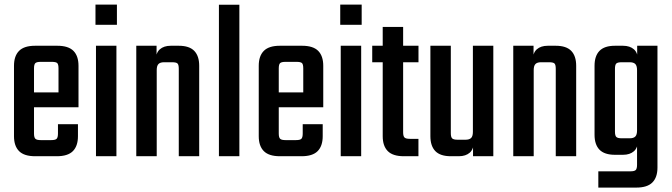

<svg xmlns="http://www.w3.org/2000/svg" viewBox="-20 -690 2968 848"><path d="M130.2 -387.6V-100.3Q130.2 -83 136.2 -77.1Q142.2 -71.2 159.9 -71.2H185V0H135.1Q86.7 0 64.3 -22.5Q41.8 -45.1 41.8 -88.5V-399.5Q41.8 -442.8 64.3 -465.4Q86.7 -487.9 135.1 -487.9H190.3V-416.8H159.9Q142.2 -416.8 136.2 -411.3Q130.2 -405.8 130.2 -387.6ZM238.4 -228.6V-387.6Q238.4 -405.8 232.8 -411.3Q227.2 -416.8 208.7 -416.8H177.4V-487.9H233.4Q281.8 -487.9 304.3 -465.4Q326.7 -442.8 326.7 -399.5V-228.6ZM236 -100.7V-141.4H324.3V-88.5Q324.3 -45.1 301.9 -22.5Q279.5 0 231.1 0H177.4V-71.2H206.3Q224.8 -71.2 230.4 -77.3Q236 -83.4 236 -100.7ZM326.7 -282V-216.1H74.2V-282Z M494.2 0H403.9V-487.9H494.2ZM401.7 -580.6V-669.8H496.4V-580.6Z M672.2 0H581.9V-487.9H671.5V-426.9L672.2 -421.4ZM859.8 0H769.6V-386Q769.6 -404.1 764 -409.6Q758.4 -415.1 739.9 -415.1H704.7Q687.7 -415.1 680 -407.3Q672.2 -399.5 672.2 -380.3V-347.8H667.7V-420.4Q667.7 -456.1 685.7 -472Q703.7 -487.9 734.1 -487.9H769.5Q816 -487.9 837.9 -465.4Q859.8 -442.8 859.8 -399.5Z M1037.2 0H946.9V-669H1037.2Z M1211.2 -387.6V-100.3Q1211.2 -83 1217.2 -77.1Q1223.2 -71.2 1240.9 -71.2H1266V0H1216.1Q1167.7 0 1145.3 -22.5Q1122.8 -45.1 1122.8 -88.5V-399.5Q1122.8 -442.8 1145.3 -465.4Q1167.7 -487.9 1216.1 -487.9H1271.3V-416.8H1240.9Q1223.2 -416.8 1217.2 -411.3Q1211.2 -405.8 1211.2 -387.6ZM1319.4 -228.6V-387.6Q1319.4 -405.8 1313.8 -411.3Q1308.2 -416.8 1289.7 -416.8H1258.4V-487.9H1314.4Q1362.8 -487.9 1385.3 -465.4Q1407.7 -442.8 1407.7 -399.5V-228.6ZM1317 -100.7V-141.4H1405.3V-88.5Q1405.3 -45.1 1382.9 -22.5Q1360.5 0 1312.1 0H1258.4V-71.2H1287.3Q1305.8 -71.2 1311.4 -77.3Q1317 -83.4 1317 -100.7ZM1407.7 -282V-216.1H1155.2V-282Z M1575.2 0H1484.9V-487.9H1575.2ZM1482.7 -580.6V-669.8H1577.4V-580.6Z M1760.5 -570.9V-105.9Q1760.5 -88.6 1766.5 -82.7Q1772.5 -76.8 1790.3 -76.8H1828.1V0H1763.6Q1715.2 0 1692.8 -22.5Q1670.3 -45.1 1670.3 -88.5V-570.9ZM1828.3 -487.9V-415.1H1624V-487.9Z M1880.9 -487.9H1971.1V-102Q1971.1 -84.7 1977.1 -78.8Q1983.1 -72.9 2000.9 -72.9H2036Q2053.2 -72.9 2060.9 -80.7Q2068.6 -88.4 2068.6 -107.6V-140.1H2073V-67.5Q2073 -31.8 2055 -15.9Q2037 0 2006.6 0H1971.2Q1924.7 0 1902.8 -22.5Q1880.9 -45.1 1880.9 -88.5ZM2068.6 -487.9H2158.8V0H2069.2V-61L2068.6 -66.6Z M2337.2 0H2246.9V-487.9H2336.5V-426.9L2337.2 -421.4ZM2524.8 0H2434.6V-386Q2434.6 -404.1 2429 -409.6Q2423.4 -415.1 2404.9 -415.1H2369.7Q2352.7 -415.1 2345 -407.3Q2337.2 -399.5 2337.2 -380.3V-347.8H2332.7V-420.4Q2332.7 -456.1 2350.7 -472Q2368.7 -487.9 2399.1 -487.9H2434.5Q2481 -487.9 2502.9 -465.4Q2524.8 -442.8 2524.8 -399.5Z M2605.9 -261.4H2696.1V-108.3Q2696.1 -91 2702.1 -85.1Q2708.1 -79.2 2725.9 -79.2H2761Q2778.2 -79.2 2785.9 -87Q2793.6 -94.7 2793.6 -113.9V-137.7L2798 -137V-73.8Q2798 -38.1 2780 -22.2Q2762 -6.3 2731.6 -6.3H2696.2Q2649.7 -6.3 2627.8 -28.8Q2605.9 -51.4 2605.9 -94.8ZM2696.1 -227.4H2605.9V-399.5Q2605.9 -442.8 2627.8 -465.4Q2649.7 -487.9 2696.2 -487.9H2731.6Q2762 -487.9 2780 -472Q2798 -456.1 2798 -420.4V-347.8H2793.6V-380.3Q2793.6 -399.5 2785.9 -407.3Q2778.2 -415.1 2761 -415.1H2725.9Q2708.1 -415.1 2702.1 -409.6Q2696.1 -404.1 2696.1 -386ZM2793.6 37.6V-16.5H2883.8V50Q2883.8 93.4 2861.3 115.9Q2838.9 138.5 2790.5 138.5H2622.6V66.7H2763.8Q2782.3 66.7 2787.9 60.8Q2793.6 54.9 2793.6 37.6ZM2883.8 -4.7H2793.6V-426.1L2794.2 -428.5V-487.9H2883.8Z"/></svg>

Font: Teko Variable Light
Style: Regular
Weight: 300
Designer: Manushi Parikh, Jonny Pinhorn
Foundry: Indian Type Foundry
Version: Version 3.000